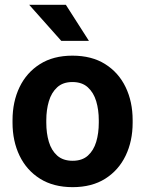

<svg xmlns="http://www.w3.org/2000/svg" viewBox="-20 -770 604 800"><path d="M32.2 -258.8V-269Q32.2 -346.2 61.5 -407Q90.8 -467.8 146.5 -502.9Q202.1 -538.1 281.7 -538.1Q362.3 -538.1 418.2 -502.9Q474.1 -467.8 503.4 -407Q532.7 -346.2 532.7 -269V-258.8Q532.7 -182.1 503.4 -121.3Q474.1 -60.5 418.5 -25.4Q362.8 9.8 282.7 9.8Q202.6 9.8 146.7 -25.4Q90.8 -60.5 61.5 -121.3Q32.2 -182.1 32.2 -258.8ZM172.9 -269V-258.8Q172.9 -214.8 183.6 -179Q194.3 -143.1 218.5 -121.6Q242.7 -100.1 282.7 -100.1Q322.3 -100.1 346.2 -121.6Q370.1 -143.1 380.9 -179Q391.6 -214.8 391.6 -258.8V-269Q391.6 -312 380.9 -348.1Q370.1 -384.3 345.9 -406.2Q321.8 -428.2 281.7 -428.2Q242.2 -428.2 218.3 -406.2Q194.3 -384.3 183.6 -348.1Q172.9 -312 172.9 -269ZM254.4 -750 350.6 -599.6H235.4L101.6 -750Z"/></svg>

Font: Vazirmatn UI
Style: Bold
Weight: 700
Designer: Saber Rastikerdar
Foundry: Saber Rastikerdar
Version: Version 33.003